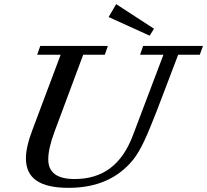

<svg xmlns="http://www.w3.org/2000/svg" viewBox="-20 -882 987 915"><path d="M693.4 -711.9 497.6 -800.8 533.7 -862.3 713.9 -745.1ZM307.1 13.2Q203.6 13.2 153.6 -21.5Q103.5 -56.2 103.5 -127.4Q103.5 -182.1 135.3 -265.1L269 -621.1H157.2L171.9 -663.1H494.1L479.5 -621.1H376.5L240.2 -255.4Q210 -174.8 210 -122.6Q210 -28.8 335 -28.8Q436 -28.8 504.6 -80.1Q573.2 -131.3 612.8 -235.4L758.8 -621.1H647.5L662.1 -663.1H947.3L932.1 -621.1H829.1L729 -358.4Q693.8 -266.6 667.5 -210.4Q641.1 -154.3 615.2 -121.6Q506.3 13.2 307.1 13.2Z"/></svg>

Font: Elstob 6pt Medium
Style: Italic
Weight: 500
Italic angle: -20°
Designer: Peter S. Baker
Version: Version 1.015